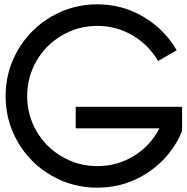

<svg xmlns="http://www.w3.org/2000/svg" viewBox="-20 -856 865 890"><path d="M431 -836Q316 -836 218 -779Q120 -722 63 -624Q6 -526 6 -410.5Q6 -295 63 -197Q120 -99 218 -42.5Q316 14 431 14Q562 14 669 -58.5Q776 -131 824 -249V-361H752H581H331V-261H719Q678 -181 601 -133.5Q524 -86 431 -86Q343 -86 268 -129.5Q193 -173 149.5 -247.5Q106 -322 106 -410.5Q106 -499 149.5 -574Q193 -649 268 -692.5Q343 -736 431 -736Q520 -736 595 -691.5Q670 -647 713 -573L799 -623Q743 -720 645 -778Q547 -836 431 -836Z"/></svg>

Font: Serreria Sobria
Style: Medium
Weight: 500
Version: Version 001.000